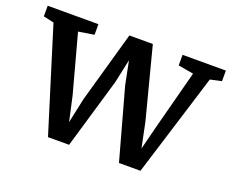

<svg xmlns="http://www.w3.org/2000/svg" viewBox="-100 -713 1058 877"><g transform="rotate(20 429.0 -274.0)"><path d="M-4.5 -504V-555.5H242V-504L166 -492L242.5 -209.5L269 -89.5L295 -210.5L392.5 -555.5H506.5L596 -210.5L621 -89L651.5 -209.5L725.5 -491L651 -504V-555.5H861.5V-504L806.5 -492L651.5 8H547L452.5 -334L429.5 -448.5L405 -334L304.5 8H202L46.5 -492.5Z"/></g></svg>

Font: Merriweather SemiBold
Style: Regular
Weight: 600
Version: Version 2.100